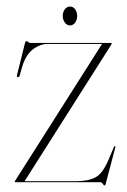

<svg xmlns="http://www.w3.org/2000/svg" viewBox="-20 -556 387 586"><path d="M319.5 -419.5 55 -3H213Q249.5 -3 271.5 -14.8Q293.5 -26.5 311.5 -69L328 -108Q329.5 -110.5 331.5 -110Q333 -109.5 331.5 -104.5L302 7.5Q301.5 10 299.5 10Q296.5 10 293.5 5Q290.5 0 285 0H26.5Q25 0 25 -1.5Q25 -2.5 26 -4L291.5 -422H126Q102 -422 80 -405Q58 -388 47.5 -351.5L40 -325.5Q39 -320.5 34.5 -320.5Q30.5 -320.5 32 -327.5L56.5 -425.5Q58 -430.5 61 -430.5Q63.5 -430.5 66 -427.8Q68.5 -425 73 -425H319Q321 -425 321 -423Q321 -422.5 319.5 -419.5ZM193.5 -478.5Q184 -478.5 177.8 -487.2Q171.5 -496 171.5 -507.5Q171.5 -519 177.8 -527.5Q184 -536 193.5 -536Q203.5 -536 209.5 -527.5Q215.5 -519 215.5 -507.5Q215.5 -496 209.5 -487.2Q203.5 -478.5 193.5 -478.5Z"/></svg>

Font: Fraunces 144pt Thin
Style: Regular
Weight: 100
Version: Version 1.000;[f99f86859]